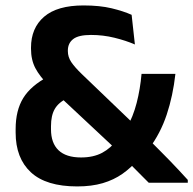

<svg xmlns="http://www.w3.org/2000/svg" viewBox="-20 -672 710 706"><path d="M527 0Q518 -9 503.5 -23.5Q489 -38 473 -54.2Q457 -70.5 442.8 -84.5Q428.5 -98.5 421 -106L403.5 -126L180.5 -334.5L160 -357Q126 -391 110 -421.5Q94 -452 94 -493V-496.5Q94 -569 142.2 -610.5Q190.5 -652 287 -652Q347 -652 390.5 -641.5Q434 -631 464 -617.5L476 -508.5Q442.5 -523 400.8 -533.2Q359 -543.5 314.5 -543.5Q268.5 -543.5 249 -528.2Q229.5 -513 229.5 -486V-484Q229.5 -462.5 242.2 -443.5Q255 -424.5 281 -399.5L478.5 -210L509.5 -177Q526 -160.5 542 -144.2Q558 -128 574 -112Q590 -96 606 -79.5Q622 -63 638 -45.8Q654 -28.5 670.5 -10.5V0ZM264 13.5Q149.5 13.5 93.5 -38.5Q37.5 -90.5 37.5 -184.5V-197.5Q37.5 -266 65.5 -311.5Q93.5 -357 158 -391L227 -310.5Q195.5 -295.5 181.5 -271.5Q167.5 -247.5 167.5 -208V-196.5Q167.5 -146 195.2 -119.5Q223 -93 278 -93Q323.5 -93 355.8 -110.2Q388 -127.5 411 -159L445.5 -200.5Q469.5 -243 482.5 -293.5Q495.5 -344 500.5 -400.5H625Q616 -319.5 593 -250.5Q570 -181.5 528 -125.5L489 -87Q462.5 -55.5 430.5 -33Q398.5 -10.5 357.8 1.5Q317 13.5 264 13.5Z"/></svg>

Font: Anek Latin Medium SemiBold
Style: Regular
Weight: 600
Version: Version 1.003